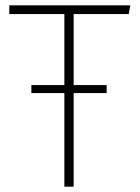

<svg xmlns="http://www.w3.org/2000/svg" viewBox="-20 -702 527 722"><path d="M464 -649H257V-382H381V-352H257V0H222V-352H98V-382H222V-649H15V-682H470Z"/></svg>

Font: Fira Sans UltraLight
Style: Regular
Weight: 200
Designer: Carrois Corporate & Edenspiekermann AG
Foundry: Carrois Corporate GbR & Edenspiekermann AG
Version: Version 4.106;PS 004.106;hotconv 1.0.70;makeotf.lib2.5.58329